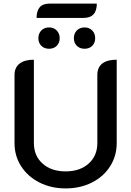

<svg xmlns="http://www.w3.org/2000/svg" viewBox="-20 -1042 732 1071"><path d="M61 -244V-624Q61 -665 89 -687Q117 -709 169 -709V-244Q169 -173 217.5 -129.5Q266 -86 346 -86Q426 -86 474.5 -129.5Q523 -173 523 -244V-624Q523 -666 550.5 -687.5Q578 -709 631 -709V-244Q631 -172 594 -114Q557 -56 492 -23.5Q427 9 346 9Q265 9 200 -24Q135 -57 98 -114.5Q61 -172 61 -244ZM194 -829Q194 -855 210.5 -872Q227 -889 254 -889Q280 -889 296.5 -872Q313 -855 313 -829Q313 -803 296.5 -786.5Q280 -770 254 -770Q227 -770 210.5 -786.5Q194 -803 194 -829ZM392 -829Q392 -855 408.5 -872Q425 -889 452 -889Q478 -889 494.5 -872Q511 -855 511 -829Q511 -803 494.5 -786.5Q478 -770 452 -770Q425 -770 408.5 -786.5Q392 -803 392 -829ZM258 -1022H520Q520 -942 446 -942H184Q184 -981 201.5 -1001.5Q219 -1022 258 -1022Z"/></svg>

Font: K2D Medium
Style: Regular
Weight: 500
Designer: Katatrad Aksorn Co.,Ltd.
Foundry: Cadson Demak Co.,Ltd.
Version: Version 1.000; ttfautohint (v1.6)